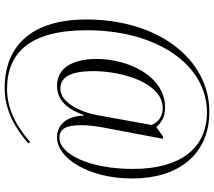

<svg xmlns="http://www.w3.org/2000/svg" viewBox="-66 -688 896 803"><g transform="rotate(90 381.5 -286.0)"><path d="M348 142C441 142 518 97 579 43L574 35C511 90 439 132 351 132C201 132 106 37 106 -201C106 -499 253 -704 449 -704C604 -704 686 -587 686 -395C686 -207 621 -87 557 -87C517 -87 503 -116 503 -180C503 -208 507 -240 514 -277L560 -520H550L511 -492C496 -510 471 -529 430 -529C295 -529 226 -371 226 -243C226 -129 273 -77 338 -77C400 -77 438 -123 460 -188H463C466 -114 503 -77 555 -77C639 -77 726 -206 726 -392C726 -579 630 -714 447 -714C226 -714 61 -499 61 -200C61 30 172 142 348 142ZM351 -91C305 -91 277 -127 277 -230C277 -347 325 -519 432 -519C468 -519 492 -499 502 -472L461 -245C446 -166 405 -91 351 -91Z"/></g></svg>

Font: Noto Serif Display Condensed Light
Style: Italic
Weight: 300
Width: 3
Italic angle: -12°
Designer: Monotype Design Team
Foundry: Monotype Imaging Inc.
Version: Version 2.009